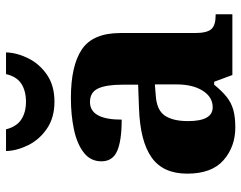

<svg xmlns="http://www.w3.org/2000/svg" viewBox="-104 -708 821 654"><g transform="rotate(-90 307.0 -380.5)"><path d="M200 10Q135 10 89 -30Q43 -70 43 -154Q43 -236 98 -275Q153 -314 265 -318L346 -321V-375Q346 -430 333 -457.5Q320 -485 287 -485Q227 -485 227 -377Q155 -377 120 -392.5Q85 -408 85 -446Q85 -483 114.5 -506Q144 -529 193 -539.5Q242 -550 301 -550Q411 -550 466.5 -512.5Q522 -475 522 -381V-128Q522 -87 535 -72Q548 -57 582 -57H586V0H379L356 -62H346Q324 -35 304.5 -19.5Q285 -4 261 3Q237 10 200 10ZM269 -67Q304 -67 325.5 -101Q347 -135 347 -191V-264L310 -261Q260 -258 241 -230.5Q222 -203 222 -151Q222 -67 269 -67ZM288 -606Q234 -606 196.5 -631.5Q159 -657 140 -695.5Q121 -734 120 -771H194Q203 -735 227.5 -719Q252 -703 288 -703Q325 -703 349.5 -719Q374 -735 382 -771H456Q455 -734 436 -695.5Q417 -657 380 -631.5Q343 -606 288 -606Z"/></g></svg>

Font: Noto Serif Georgian ExtraBold
Style: Regular
Weight: 800
Designer: Monotype Design Team, Akaki Razmadze
Foundry: Google LLC
Version: Version 2.003; ttfautohint (v1.8.4.7-5d5b)